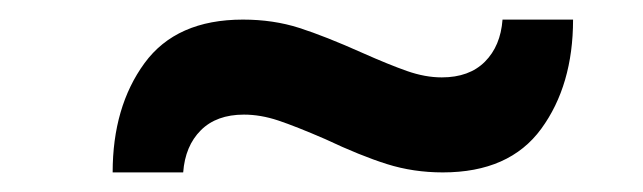

<svg xmlns="http://www.w3.org/2000/svg" viewBox="-20 -441 656 196"><path d="M312 -299Q282 -312 264 -318Q246 -324 229 -324Q201 -324 185 -308Q169 -292 167 -265H95Q95 -332 127.5 -376.5Q160 -421 228 -421Q259 -421 285.5 -412.5Q312 -404 350 -387Q377 -375 395.5 -368.5Q414 -362 431 -362Q459 -362 475 -378Q491 -394 493 -421H565Q565 -354 532.5 -309.5Q500 -265 432 -265Q402 -265 375 -273.5Q348 -282 312 -299Z"/></svg>

Font: Overpass Mono Light
Style: Bold
Weight: 600
Monospace: yes
Designer: Delve Withrington, Dave Bailey
Foundry: Delve Fonts
Version: Version 1.000;DELV;Overpass